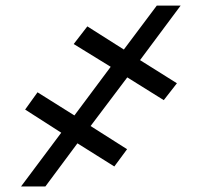

<svg xmlns="http://www.w3.org/2000/svg" viewBox="-20 -675 712 695"><path d="M440.7 -394.9 307.9 -218.8 440 -134.9 393.8 -72.4 260.3 -156.2 144.2 0H56.1L201.7 -194.6L71 -278.4L115.8 -340.9L249.3 -257.1L380.7 -433.2L246.8 -515.6L296.2 -579.5L428.3 -495.7L547.6 -654.8H633.9L486.9 -457.4L620.4 -373.6L572.8 -312.5Z"/></svg>

Font: Inter UI
Style: Bold Italic
Weight: 700
Italic angle: 9.39999°
Designer: Rasmus Andersson
Foundry: rsms
Version: 3.2;8d6f07862